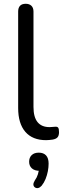

<svg xmlns="http://www.w3.org/2000/svg" viewBox="-20 -732 336 1015"><path d="M224 9Q152 9 114 -35Q76 -79 76 -161V-671Q76 -691 86 -701.5Q96 -712 116 -712Q135 -712 146 -701.5Q157 -691 157 -671V-167Q157 -113 178.5 -86.5Q200 -60 242 -60Q251 -60 258 -61Q265 -62 272 -62Q283 -63 287.5 -57Q292 -51 292 -33Q292 -15 284 -6Q276 3 258 6Q250 7 241 8Q232 9 224 9ZM200 250Q191 260 181.5 262Q172 264 164.5 258.5Q157 253 156.5 244Q156 235 164 222Q175 207 180.5 189Q186 171 186 156L189 171Q163 171 148.5 158Q134 145 134 123Q134 101 147.5 88Q161 75 185 75Q210 75 223.5 89.5Q237 104 237 133Q237 152 233 173Q229 194 221 214Q213 234 200 250Z"/></svg>

Font: Nunito ExtraLight
Style: Regular
Weight: 400
Version: Version 3.602